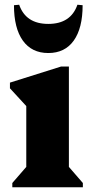

<svg xmlns="http://www.w3.org/2000/svg" viewBox="-20 -791 380 811"><path d="M32 0V-18L91 -86V-343L22 -418V-442L238 -510H271V-86L330 -18V0ZM184 -567Q114 -567 76.5 -619.5Q39 -672 39 -769L61 -771Q89 -690 184 -690Q279 -690 307 -771L329 -769Q329 -672 291.5 -619.5Q254 -567 184 -567Z"/></svg>

Font: Platypi ExtraBold
Style: Regular
Weight: 800
Designer: David Sargent
Foundry: Bolt Cutter Type
Version: Version 1.200; ttfautohint (v1.8.4.7-5d5b)